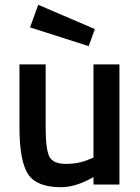

<svg xmlns="http://www.w3.org/2000/svg" viewBox="-20 -768 583 799"><path d="M369 -500H477V0H369V-31Q296 11 234 11Q131 11 96 -44.5Q61 -100 61 -239V-500H170V-238Q170 -148 185 -117Q200 -86 255 -86Q309 -86 354 -106L369 -112ZM139 -748 375 -647 349 -576 105 -654Z"/></svg>

Font: Titillium Web[RUS by Daymarius]
Style: Regular
Weight: 600
Designer: Cyrillization by Daymarius
Foundry: Cyrillization by Daymarius
Version: Version 1.002 September 11, 2018